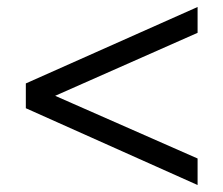

<svg xmlns="http://www.w3.org/2000/svg" viewBox="-20 -562 640 550"><path d="M54 -252V-323L546 -542V-468L87 -265V-310L546 -108V-32Z"/></svg>

Font: Muli Medium
Style: Regular
Weight: 500
Designer: Vernon Adams
Foundry: Vernon Adams
Version: Version 2.100; ttfautohint (v1.8.1.43-b0c9)